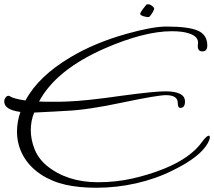

<svg xmlns="http://www.w3.org/2000/svg" viewBox="-74 -760 1008 904"><path d="M380 124Q297 124 233.5 109.5Q170 95 118 61Q63 24 34.5 -28Q6 -80 6 -141Q6 -163 10 -186.5Q14 -210 22 -233Q-54 -243 -54 -282Q-54 -292 -48 -300.5Q-42 -309 -34 -309Q-30 -309 -26 -306Q-10 -295 46 -287Q77 -345 130 -395.5Q183 -446 257 -490Q372 -559 523 -601Q643 -635 710 -635Q814 -635 858 -615.5Q902 -596 902 -546Q902 -518 879 -518Q853 -518 858 -553Q863 -588 815 -603Q785 -613 735 -613Q605 -613 419 -532Q189 -431 110 -282Q126 -281 142 -281Q158 -281 174 -281Q191 -281 208 -281Q225 -281 242 -282Q331 -285 497 -309Q652 -330 704 -330Q797 -330 797 -282Q797 -252 775 -252Q763 -252 763 -275Q763 -312 707 -312Q688 -312 637.5 -303.5Q587 -295 506 -278Q422 -260 354.5 -250Q287 -240 237 -238Q213 -237 175.5 -234.5Q138 -232 87 -230Q71 -192 71 -147Q71 -103 88.5 -58.5Q106 -14 146 20Q242 98 387 98Q472 98 549.5 80.5Q627 63 697 35Q824 -16 879 -94Q899 -121 909 -121Q914 -121 914 -114Q914 -104 905 -87Q869 -21 740 42Q660 82 567.5 103Q475 124 380 124ZM627 -680Q615 -679 600 -684Q585 -689 586 -696Q589 -704 597 -715Q611 -732 613.5 -736Q616 -740 623 -740Q637 -740 651 -723Q651 -722 651.5 -721.5Q652 -721 652 -720Q652 -714 643 -699Q631 -680 627 -680Z"/></svg>

Font: Ephesis
Style: Regular
Weight: 400
Designer: Robert E. Leuschke
Foundry: Robert E. Leuschke
Version: Version 1.010; ttfautohint (v1.8.3)